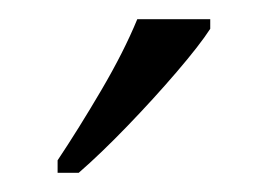

<svg xmlns="http://www.w3.org/2000/svg" viewBox="-20 -786 279 200"><path d="M40 -619Q62 -652 85.5 -692Q109 -732 123 -766H199V-756Q188 -739 164 -711Q140 -683 112.5 -654.5Q85 -626 62 -606H40Z"/></svg>

Font: Noto Serif Armenian SemiCondensed Light
Style: Regular
Weight: 300
Width: 4
Designer: Monotype Design Team
Foundry: Monotype Imaging Inc.
Version: Version 2.008; ttfautohint (v1.8.4.7-5d5b)